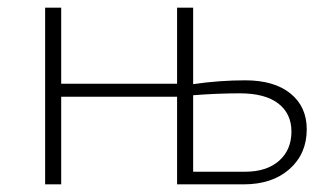

<svg xmlns="http://www.w3.org/2000/svg" viewBox="-20 -482 865 502"><path d="M621 -272Q697 -272 739.5 -237.5Q782 -203 782 -144Q782 -80 737 -40Q692 0 617 0H443V-229H140V0H98V-462H140V-263H443V-462H485V-262Q554 -272 621 -272ZM621 -33Q677 -33 709.5 -61.5Q742 -90 742 -138Q742 -185 707.5 -211.5Q673 -238 607 -238Q549 -238 485 -233V-33Z"/></svg>

Font: EauTestSC Light
Style: Regular
Weight: 300
Designer: Christian Thalmann (Catharsis Fonts)
Version: Version 0.001;PS 000.001;hotconv 1.0.88;makeotf.lib2.5.64775